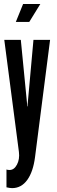

<svg xmlns="http://www.w3.org/2000/svg" viewBox="-20 -747 285 964"><path d="M41 197.5Q87 197.5 116.8 156.5Q146.5 115.5 156 41L231.5 -547H148L119 -225.5L118.5 -213H116.5L116 -225.5L84.5 -547H1.5L75 16Q79.5 52.5 65.2 79.5Q51 106.5 28 106.5Q18 106.5 12.5 104V193.5Q30 197.5 41 197.5ZM59.5 -637H127L182.5 -727H96Z"/></svg>

Font: League Gothic SemiCondensed
Style: Regular
Weight: 400
Width: 4
Designer: The League of Moveable Type
Version: Version 1.600; ttfautohint (v1.8.3)